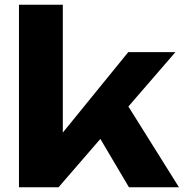

<svg xmlns="http://www.w3.org/2000/svg" viewBox="-20 -790 775 810"><path d="M245 -151 194 -168 521 -570H720L227 0H60V-770H245ZM359 -279 497 -380 735 0H524Z"/></svg>

Font: Unbounded SemiBold
Style: Regular
Weight: 600
Designer: Luke Prowse, Jean-Baptiste Morizot, Fátima Lázaro, Florian Runge
Foundry: NaN
Version: Version 1.700